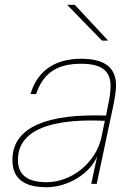

<svg xmlns="http://www.w3.org/2000/svg" viewBox="-20 -770 537 804"><path d="M320 -524C194 -524 131 -458 108 -376H131C162 -467 222 -503 320 -503C416 -503 443 -465 443 -410C443 -383 439 -359 432 -327L424 -286C192 -294 32 -245 32 -100C32 -25 77 14 175 14C263 14 357 -42 387 -116L362 0H385L452 -316C459 -349 466 -388 466 -412C466 -483 423 -524 320 -524ZM55 -100C55 -250 251 -272 419 -264L404 -192C380 -88 280 -7 175 -7C89 -7 55 -43 55 -100ZM263 -748 407 -600H431V-602L293 -750H263Z"/></svg>

Font: Nacelle Thin
Style: Italic
Weight: 100
Italic angle: -12°
Designer: Sora Sagano
Foundry: Sora Sagano
Version: Version 1.000;FEAKit 1.0